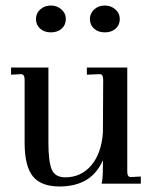

<svg xmlns="http://www.w3.org/2000/svg" viewBox="-20 -664 564 694"><path d="M164 -644Q186 -644 202 -630Q218 -616 218 -595Q218 -574 203 -560.5Q188 -547 164 -547Q140 -547 125 -560.5Q110 -574 110 -595Q110 -616 125.5 -630Q141 -644 164 -644ZM359 -644Q381 -644 397 -630Q413 -616 413 -595Q413 -574 398 -560.5Q383 -547 359 -547Q335 -547 320 -560.5Q305 -574 305 -595Q305 -616 320.5 -630Q336 -644 359 -644ZM453 -24 489 -26V0H347Q352 -12 352 -72V-85Q311 10 195 10Q128 10 98.5 -27Q69 -64 69 -148V-376Q69 -396 56 -396L20 -394V-420H155V-148Q155 -80 167 -51.5Q179 -23 216 -23Q273 -23 310 -66.5Q347 -110 352 -186L353 -375Q353 -396 341 -396L294 -394V-420H440V-43Q440 -24 453 -24ZM353 -220V-226Z"/></svg>

Font: Unna
Style: Regular
Weight: 400
Designer: Jorge de Buen U.
Foundry: Omnibus-Type
Version: Version 2.006;PS 002.006;hotconv 1.0.70;makeotf.lib2.5.58329